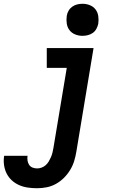

<svg xmlns="http://www.w3.org/2000/svg" viewBox="-89 -785 609 1018"><path d="M108 213Q83 213 58.5 209.5Q34 206 12.5 196.5Q-9 187 -26 171.5Q-43 156 -53.5 135.5Q-64 115 -67.5 90.5Q-71 66 -67 41H57Q55 54 57 66.5Q59 79 65.5 89Q72 99 83.5 103.5Q95 108 108 108Q120 108 132 103.5Q144 99 153.5 90.5Q163 82 169.5 71Q176 60 181 48.5Q186 37 189 25Q192 13 194 1L265 -425H159V-530H407L316 18Q312 43 304.5 68Q297 93 283 116Q269 139 250 158Q231 177 207.5 190Q184 203 158.5 208Q133 213 108 213ZM348 -595Q328 -595 309.5 -602.5Q291 -610 279.5 -625Q268 -640 265 -660Q262 -680 265 -701Q267 -715 274.5 -728Q282 -741 294 -749.5Q306 -758 320 -761.5Q334 -765 348 -765Q369 -765 387.5 -757.5Q406 -750 417.5 -735Q429 -720 432 -700Q435 -680 432 -659Q429 -645 422 -632Q415 -619 403 -610.5Q391 -602 376.5 -598.5Q362 -595 348 -595Z"/></svg>

Font: Iosevka Curly XBdObl
Style: Regular
Weight: 800
Italic angle: -9°
Monospace: yes
Designer: Belleve Invis
Foundry: Belleve Invis
Version: Version 11.1.0; ttfautohint (v1.8.3)